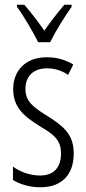

<svg xmlns="http://www.w3.org/2000/svg" viewBox="-20 -785 366 815"><path d="M142 -606H193C216 -653 254 -714 284 -756V-765H253C219 -724 198 -697 168 -655C141 -694 108 -737 83 -765H52V-756C81 -717 118 -653 142 -606ZM293 -134C293 -218 245 -252 179 -294C116 -333 88 -357 88 -408C88 -463 124 -495 179 -495C212 -495 244 -485 269 -467L291 -511C259 -531 221 -542 179 -542C88 -542 36 -485 36 -407C36 -327 84 -290 151 -248C211 -213 239 -189 239 -133C239 -74 208 -40 150 -40C107 -40 64 -56 35 -78V-21C61 -5 102 10 151 10C243 10 293 -44 293 -134Z"/></svg>

Font: Noto Sans Lao ExtraCondensed Light
Style: Regular
Weight: 300
Width: 2
Designer: Monotype Design Team
Foundry: Monotype Imaging Inc.
Version: Version 2.003